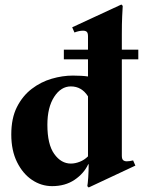

<svg xmlns="http://www.w3.org/2000/svg" viewBox="-20 -810 643 851"><path d="M570 -99 580 -76 373 21 367 15Q369 6 371 -23Q373 -52 373 -82H371Q352 -41 310.5 -13Q269 15 211 15Q163 15 122 -12.5Q81 -40 55.5 -91.5Q30 -143 30 -214Q30 -286 55 -335.5Q80 -385 120.5 -416Q161 -447 209 -461Q257 -475 303 -475Q323 -475 340 -474Q357 -473 370 -471V-649Q370 -664 364.5 -669Q359 -674 348 -674Q331 -674 310 -666L300 -689L518 -790L524 -784Q523 -769 521.5 -737.5Q520 -706 520 -658V-120Q520 -105 526 -100Q532 -95 542 -95Q554 -95 570 -99ZM294 -85Q313 -85 333.5 -93Q354 -101 370 -117V-383Q342 -427 294 -427Q250 -427 220 -380.5Q190 -334 190 -257Q190 -170 220.5 -127.5Q251 -85 294 -85ZM593 -547H263V-590H593Z"/></svg>

Font: Bona Nova
Style: Bold
Weight: 700
Designer: Mateusz Machalski
Foundry: Capitalics
Version: Version 4.001; ttfautohint (v1.8.3)